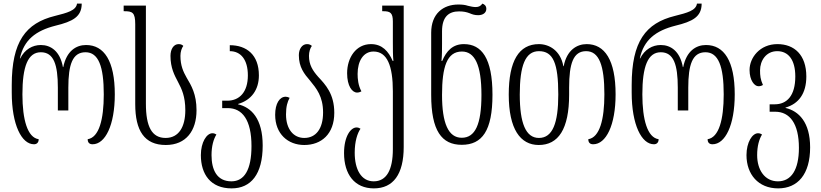

<svg xmlns="http://www.w3.org/2000/svg" viewBox="-20 -791 4540 1062"><path d="M168 7C183 7 194 -2 194 -21C132 -30 104 -129 104 -269C104 -423 134 -502 206 -502C277 -502 300 -434 300 -306V-180H358V-306C358 -434 381 -502 453 -502C525 -502 554 -423 554 -269C554 -130 528 -31 465 -21C465 -4 473 7 492 7C562 7 615 -98 615 -269C615 -454 556 -542 456 -542C401 -542 348 -509 330 -420H328C312 -509 260 -542 206 -542C160 -542 117 -518 92 -468H90C112 -570 177 -621 287 -649C382 -672 432 -698 432 -771H406C401 -733 352 -720 284 -703C122 -663 45 -561 45 -321V-279C45 -100 100 7 168 7Z M897 11C1010 11 1067 -69 1067 -181C1067 -271 1038 -318 1012 -362C994 -394 978 -428 978 -482C978 -504 985 -526 994 -537C988 -543 981 -547 968 -547C941 -547 923 -520 923 -482C923 -415 945 -375 965 -337C985 -299 1005 -258 1005 -181C1005 -91 970 -28 896 -28C820 -28 787 -90 787 -218V-760H664V-729H666C712 -729 728 -723 728 -657V-215C728 -69 778 11 897 11Z M1261 251C1368 251 1433 173 1433 14C1433 -135 1370 -197 1297 -214V-216C1370 -237 1412 -294 1412 -374C1412 -488 1344 -541 1251 -541V-508C1312 -508 1351 -461 1351 -374C1351 -282 1305 -234 1237 -234H1209V-193H1240C1320 -193 1371 -128 1371 17C1371 149 1331 212 1260 212C1180 212 1150 149 1150 67C1150 17 1161 -21 1177 -47C1171 -51 1164 -54 1155 -54C1123 -54 1091 -4 1091 67C1091 173 1145 251 1261 251Z M1663 11C1757 11 1829 -49 1829 -167C1829 -272 1780 -323 1740 -366C1710 -400 1689 -432 1689 -482C1689 -504 1696 -526 1705 -537C1698 -543 1691 -547 1678 -547C1651 -547 1633 -520 1633 -486C1633 -419 1663 -382 1695 -345C1730 -302 1767 -258 1767 -169C1767 -78 1727 -28 1663 -28C1604 -28 1562 -76 1562 -158C1562 -202 1570 -228 1582 -250C1573 -254 1567 -256 1560 -256C1527 -256 1502 -219 1502 -156C1502 -50 1573 11 1663 11Z M2048 251C2155 251 2213 173 2213 22V-760H2094V-729H2099C2138 -729 2153 -721 2153 -672V-557C2153 -520 2153 -485 2156 -454H2152C2129 -507 2094 -547 2032 -547C1949 -547 1900 -472 1900 -386C1900 -315 1928 -279 1955 -279C1963 -279 1971 -281 1979 -286C1961 -319 1958 -355 1958 -382C1958 -455 1991 -506 2046 -506C2122 -506 2153 -426 2153 -286V34C2153 149 2118 212 2047 212C1977 212 1942 145 1942 54C1942 -10 1957 -54 1974 -79C1968 -83 1961 -86 1952 -86C1920 -86 1883 -37 1883 56C1883 173 1941 251 2048 251Z M2534 10C2647 10 2704 -68 2704 -267C2704 -469 2644 -547 2546 -547C2484 -547 2449 -509 2426 -454H2422C2425 -485 2425 -520 2425 -549V-618C2425 -700 2464 -728 2519 -728C2545 -728 2561 -724 2577 -718C2593 -711 2606 -707 2625 -707C2651 -707 2670 -720 2670 -742C2670 -760 2658 -768 2648 -771C2640 -759 2629 -752 2612 -752C2598 -752 2584 -755 2568 -759C2554 -764 2536 -766 2515 -766C2431 -766 2365 -715 2365 -610V-266C2365 -68 2423 10 2534 10ZM2534 -29C2460 -29 2425 -109 2425 -266C2425 -421 2452 -506 2535 -506C2606 -506 2643 -432 2643 -266C2643 -102 2608 -29 2534 -29Z M2960 11C3068 11 3128 -76 3128 -268V-306C3128 -440 3151 -508 3222 -508C3294 -508 3323 -429 3323 -269C3323 -130 3297 -31 3234 -21C3234 -4 3242 7 3261 7C3332 7 3385 -98 3385 -269C3385 -459 3325 -547 3225 -547C3171 -547 3115 -514 3098 -425H3096C3080 -513 3016 -547 2961 -547C2850 -547 2794 -454 2794 -268C2794 -77 2858 11 2960 11ZM2961 -28C2888 -28 2855 -110 2855 -268C2855 -427 2885 -508 2961 -508C3040 -508 3068 -441 3068 -268C3068 -111 3037 -28 2961 -28Z M3597 7C3612 7 3623 -2 3623 -21C3561 -30 3533 -129 3533 -269C3533 -423 3563 -502 3635 -502C3706 -502 3729 -434 3729 -306V-180H3787V-306C3787 -434 3810 -502 3882 -502C3954 -502 3983 -423 3983 -269C3983 -130 3957 -31 3894 -21C3894 -4 3902 7 3921 7C3991 7 4044 -98 4044 -269C4044 -454 3985 -542 3885 -542C3830 -542 3777 -509 3759 -420H3757C3741 -509 3689 -542 3635 -542C3589 -542 3546 -518 3521 -468H3519C3541 -570 3606 -621 3716 -649C3811 -672 3861 -698 3861 -771H3835C3830 -733 3781 -720 3713 -703C3551 -663 3474 -561 3474 -321V-279C3474 -100 3529 7 3597 7Z M4284 251C4393 251 4461 173 4461 24C4461 -115 4398 -177 4325 -194V-196C4398 -217 4440 -274 4440 -368C4440 -488 4373 -547 4280 -547C4183 -547 4126 -472 4126 -404C4126 -345 4154 -314 4175 -314C4184 -314 4192 -316 4200 -321C4186 -352 4184 -373 4184 -402C4184 -455 4217 -508 4279 -508C4340 -508 4379 -461 4379 -368C4379 -262 4333 -214 4265 -214H4237V-173H4268C4348 -173 4399 -108 4399 27C4399 149 4356 212 4283 212C4210 212 4168 149 4168 67C4168 17 4179 -21 4195 -47C4189 -51 4182 -54 4173 -54C4141 -54 4109 -4 4109 67C4109 173 4174 251 4284 251Z"/></svg>

Font: Noto Serif Georgian ExtraCondensed Light
Style: Regular
Weight: 300
Width: 2
Designer: Monotype Design Team, Akaki Razmadze
Foundry: Google LLC
Version: Version 2.003